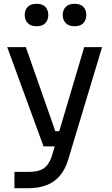

<svg xmlns="http://www.w3.org/2000/svg" viewBox="-20 -782 587 1010"><path d="M127 208H56V122H133Q167 122 190.5 113.5Q214 105 229.5 85Q245 65 255 32L423 -534H517L339 57Q323 110 294 143.5Q265 177 223.5 192.5Q182 208 127 208ZM335 -12H219V-92H335ZM299 -12H209L18 -534H116ZM172 -644Q141 -644 125.5 -661Q110 -678 110 -703Q110 -729 125.5 -745.5Q141 -762 172 -762Q204 -762 219 -745.5Q234 -729 234 -703Q234 -678 219 -661Q204 -644 172 -644ZM372 -644Q341 -644 325.5 -661Q310 -678 310 -703Q310 -729 325.5 -745.5Q341 -762 372 -762Q404 -762 419 -745.5Q434 -729 434 -703Q434 -678 419 -661Q404 -644 372 -644Z"/></svg>

Font: Sora Variable
Style: Regular
Weight: 400
Designer: Jonathan Barnbrook, Julián Moncada
Foundry: Barnbrook Fonts
Version: Version 2.000